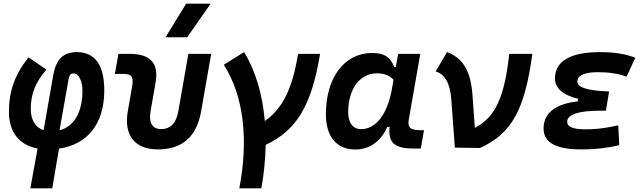

<svg xmlns="http://www.w3.org/2000/svg" viewBox="-20 -815 3556 1060"><path d="M268.6 224.6 305.7 5.4C463.9 -17.1 555.7 -132.8 555.7 -315.4C555.7 -456.1 504.4 -527.3 404.3 -527.3C329.1 -527.3 290 -488.3 273.9 -399.9L220.7 -96.2C175.3 -111.3 149.9 -152.3 149.9 -213.4C149.9 -296.9 176.3 -362.3 236.3 -430.7L137.7 -498.5C62 -403.8 29.3 -312.5 29.3 -197.3C29.3 -86.9 85 -14.2 187.5 4.9L147.5 224.6ZM308.6 -95.7 358.9 -379.4C362.8 -400.9 370.6 -409.7 385.3 -409.7C417 -409.7 435.1 -362.8 435.1 -314C435.1 -194.3 388.7 -116.2 308.6 -95.7Z M851.1 9.8C986.3 9.8 1065.4 -59.6 1090.3 -200.2L1146 -517.6H1020L964.8 -202.6C953.1 -136.2 922.4 -102.5 870.6 -102.5C820.8 -102.5 799.8 -136.2 811.5 -202.6L838.4 -355.5C858.4 -465.3 812 -517.6 694.8 -517.6H633.8L614.3 -406.7H667C707 -406.7 718.3 -388.7 709.5 -338.4L685.5 -200.2C662.6 -68.4 724.1 9.8 851.1 9.8ZM894 -609.4H1013.7L1143.1 -794.9H1007.8Z M1301.3 224.6H1422.9C1437.5 143.1 1445.3 62 1446.8 -15.6C1619.6 -95.2 1700.2 -235.4 1747.1 -517.6H1625.5C1594.7 -330.1 1543.5 -217.3 1441.9 -147C1429.2 -294.4 1390.1 -426.3 1327.6 -527.3L1215.8 -457.5C1327.1 -282.2 1352.1 -41.5 1301.3 224.6Z M2165 -444.3H2157.2C2138.2 -490.7 2111.3 -522.5 2034.7 -522.5C1881.3 -522.5 1779.3 -387.2 1779.3 -184.1C1779.3 -60.5 1838.4 10.3 1941.9 10.3C2020.5 10.3 2083.5 -34.7 2118.2 -114.7H2130.9C2122.1 -27.3 2157.7 4.9 2262.7 4.9H2303.2L2320.8 -96.2H2301.8C2242.2 -96.2 2229.5 -113.3 2236.8 -154.8L2300.3 -517.6H2178.2ZM2060.5 -410.2C2108.4 -410.2 2134.8 -393.6 2152.8 -374.5L2144 -325.7C2119.1 -183.6 2055.7 -102.1 1973.6 -102.1C1928.7 -102.1 1902.3 -136.2 1902.3 -196.3C1902.3 -321.8 1965.8 -410.2 2060.5 -410.2Z M2491.2 0 2629.4 2C2804.2 -75.7 2877.9 -210 2918.9 -517.6H2791.5C2765.6 -284.7 2718.8 -170.4 2601.6 -108.9L2588.4 -291.5C2578.1 -431.2 2530.8 -496.1 2448.2 -527.3L2385.3 -420.9C2435.1 -404.8 2464.8 -358.9 2471.7 -264.2Z M3188 9.8C3271.5 9.8 3343.3 0.5 3398.9 -13.7L3393.1 -123C3347.7 -113.8 3294.4 -101.1 3211.4 -101.1C3144.5 -101.1 3111.3 -114.7 3111.3 -142.6C3111.3 -183.6 3173.8 -204.1 3299.8 -204.1H3325.2L3342.8 -310.1C3222.7 -314 3167.5 -332.5 3167.5 -364.7C3167.5 -402.3 3215.3 -416.5 3281.7 -416.5C3341.3 -416.5 3393.1 -408.7 3439.5 -392.1L3487.3 -495.6C3437 -517.1 3372.1 -527.3 3290.5 -527.3C3158.7 -527.3 3043.9 -492.2 3043.9 -382.8C3043.9 -328.1 3086.4 -290.5 3171.9 -269.5L3169.4 -255.4C3062 -242.7 2981 -201.7 2981 -105C2981 -27.8 3049.8 9.8 3188 9.8Z"/></svg>

Font: Cascadia Mono PL SemiBold
Style: Italic
Weight: 600
Italic angle: -10°
Monospace: yes
Designer: Aaron Bell
Foundry: Saja Typeworks
Version: Version 2404.023